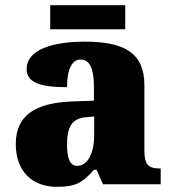

<svg xmlns="http://www.w3.org/2000/svg" viewBox="-20 -712 666 742"><path d="M174 -599H464V-692H174ZM199 10C270 10 298 -4 343 -56H353L378 0H601V-61H597C552 -61 538 -77 538 -131V-383C538 -507 461 -551 308 -551C185 -551 83 -521 83 -445C83 -394 133 -375 239 -375C239 -446 259 -482 291 -482C326 -482 343 -449 343 -375V-323L262 -320C114 -315 41 -265 41 -155C41 -43 112 10 199 10ZM278 -71C251 -71 239 -99 239 -152C239 -220 257 -255 313 -259L344 -262V-191C344 -118 318 -71 278 -71Z"/></svg>

Font: Noto Serif Lao Black
Style: Regular
Weight: 900
Designer: Monotype Design Team
Foundry: Monotype Imaging Inc.
Version: Version 2.003